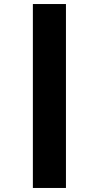

<svg xmlns="http://www.w3.org/2000/svg" viewBox="-20 -822 490 952"><path d="M143 110V-802H307V110Z"/></svg>

Font: Literata 18pt Black
Style: Regular
Weight: 900
Designer: Latin by Veronika Burian and Jose Scaglione. Greek by Irene Vlachou. Cyrillic by Vera Evstafieva.
Foundry: TypeTogether
Version: Version 3.103;gftools[0.9.29]